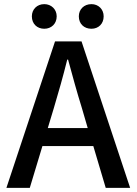

<svg xmlns="http://www.w3.org/2000/svg" viewBox="-20 -908 662 928"><path d="M422 -769C456 -769 481 -793 481 -829C481 -863 456 -888 422 -888C386 -888 361 -863 361 -829C361 -793 386 -769 422 -769ZM194 -769C228 -769 254 -793 254 -829C254 -863 228 -888 194 -888C159 -888 134 -863 134 -829C134 -793 159 -769 194 -769ZM431 -202 491 0H609L374 -708H246L11 0H124L185 -202ZM404 -289H211L240 -385C263 -462 285 -539 305 -620H309C331 -539 352 -462 376 -385Z"/></svg>

Font: Spoqa Han Sans Neo Medium
Style: Regular
Weight: 500
Designer: [Spoqa Han Sans Neo] Dong-huui Kim ___ Younghwa Kang ___ Yujin Lee ___ [Noto Sans] Ryoko NISHIZUKA ____ (kana & ideograp
Foundry: Spoqa (http://www.spoqa-han-sans.com)
Version: Version 1.100;hotconv 1.0.109;makeotfexe 2.5.65596